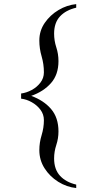

<svg xmlns="http://www.w3.org/2000/svg" viewBox="-20 -741 472 946"><path d="M355.5 168.5V185.5Q308.6 180.7 267.1 154.8Q225.6 128.9 199.7 88.4Q173.8 47.9 173.8 -1Q173.8 -38.6 185.1 -75.2Q196.3 -111.8 196.3 -148.9Q196.3 -177.7 179.2 -200.4Q162.1 -223.1 136.2 -237.5Q110.4 -252 84 -254.9V-280.3Q110.4 -283.7 136.2 -297.6Q162.1 -311.5 179.2 -334Q196.3 -356.4 196.3 -384.8Q196.3 -424.8 185.1 -463.1Q173.8 -501.5 173.8 -541.5Q173.8 -589.4 200.4 -628.2Q227.1 -667 268.6 -691.7Q310.1 -716.3 355.5 -720.7V-703.1Q304.7 -691.4 275.6 -660.2Q246.6 -628.9 246.6 -575.2Q246.6 -541 257.3 -508.1Q268.1 -475.1 268.1 -439.9Q268.1 -373.5 231.4 -331.8Q194.8 -290 133.8 -268.6Q195.8 -246.1 231.9 -203.6Q268.1 -161.1 268.1 -93.3Q268.1 -59.1 257.3 -26.4Q246.6 6.3 246.6 39.6Q246.6 93.3 275.6 125Q304.7 156.7 355.5 168.5Z"/></svg>

Font: Rohingya Solluk
Style: Regular
Weight: 400
Designer: SIL International
Foundry: SIL International
Version: Version 1.001